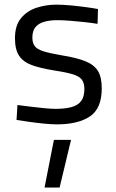

<svg xmlns="http://www.w3.org/2000/svg" viewBox="-20 -530 505 834"><path d="M227.6 10.2Q204.2 10.2 172.2 7.1Q140.2 4 108.1 -0.6Q76 -5.2 51.8 -9L55.8 -73.8Q80.4 -70.8 111.8 -66.8Q143.2 -62.8 173.2 -60Q203.2 -57.2 221.2 -57.2Q262.2 -57.2 290.1 -64.7Q318.1 -72.1 332.3 -90.8Q346.5 -109.5 346.5 -143.4Q346.5 -169.4 335.5 -184Q324.5 -198.7 295.6 -207.5Q266.7 -216.3 212.4 -224.5Q156 -233.5 118.7 -247Q81.4 -260.5 63.2 -287.5Q45 -314.5 45 -364.1Q45 -419.2 71.2 -451Q97.4 -482.8 138.7 -496.3Q180 -509.8 224.8 -509.8Q252.4 -509.8 285.6 -506.7Q318.8 -503.6 351 -499.3Q383.2 -495 405.7 -490.8L403.7 -426.4Q380 -430.4 348 -433.9Q316 -437.4 284.1 -439.9Q252.2 -442.4 228.8 -442.4Q198 -442.4 173.5 -435.8Q148.9 -429.2 134.7 -413Q120.6 -396.7 120.6 -366.5Q120.6 -343.6 130.9 -329.7Q141.1 -315.8 169.3 -307Q197.5 -298.3 250.1 -289.3Q312.9 -279.3 350.7 -264.1Q388.5 -249 405.3 -222Q422 -195 422 -146.4Q422 -58.4 370.3 -24.1Q318.6 10.2 227.6 10.2ZM173.5 284.7 214.1 77.6H288.5L238.9 284.7Z"/></svg>

Font: Titillium Web
Style: Bold
Weight: 700
Designer: Mohamed Gaber, Accademia di Belle Arti di Urbino
Foundry: Kief Type Foundry, Accademia di Belle Arti di Urbino
Version: Version 3.000